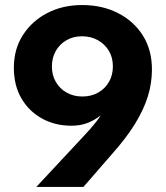

<svg xmlns="http://www.w3.org/2000/svg" viewBox="-20 -742 660 762"><path d="M124 0 304 -193Q324 -214 338 -230Q352 -246 362 -259Q372 -272 379 -283H378Q354 -264 326 -253.5Q298 -243 263 -243Q199 -243 147 -271.5Q95 -300 65 -351.5Q35 -403 35 -473Q35 -547 71 -603Q107 -659 168 -690.5Q229 -722 306 -722Q386 -722 448.5 -690Q511 -658 547 -601Q583 -544 583 -466Q583 -411 566.5 -358.5Q550 -306 515.5 -250Q481 -194 424 -130L311 0ZM307 -359Q342 -359 369.5 -374.5Q397 -390 412.5 -417Q428 -444 428 -478Q428 -514 412 -540.5Q396 -567 368.5 -582.5Q341 -598 305 -598Q271 -598 244 -582.5Q217 -567 201.5 -540Q186 -513 186 -478Q186 -444 201.5 -417Q217 -390 244.5 -374.5Q272 -359 307 -359Z"/></svg>

Font: TikTok Sans 24pt
Style: Bold
Weight: 700
Version: Version 4.000